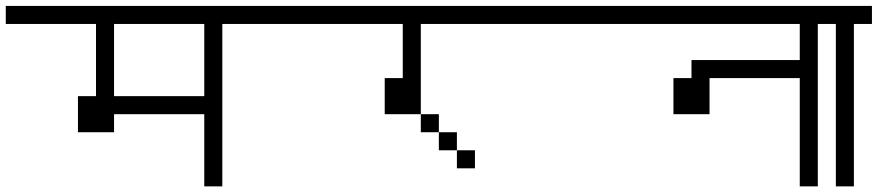

<svg xmlns="http://www.w3.org/2000/svg" viewBox="-20 -708 3040 665"><path d="M1000 -625H750V-62.5H687.5V-312.5H375V-250H250V-375H312.5V-625H0V-687.5H1000ZM687.5 -375V-625H375V-375Z M2000 -625H1437.5V-312.5H1312.5V-437.5H1375V-625H1000V-687.5H2000ZM1437.5 -312.5H1500V-250H1437.5ZM1500 -250H1562.5V-187.5H1500ZM1562.5 -187.5H1625V-125H1562.5Z M3000 -625H2812.5V-62.5H2750V-437.5H2437.5V-312.5H2312.5V-437.5H2375V-500H2750V-625H2000V-687.5H3000Z M3000 -625H2937.5V-62.5H2875V-625H2750V-687.5H3000Z"/></svg>

Font: 寒蝉点阵体 16px
Style: Regular
Weight: 400
Designer: Designed by Warren2060
Foundry: ChillType
Version: Version 1.000